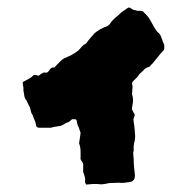

<svg xmlns="http://www.w3.org/2000/svg" viewBox="-20 -495 505 517"><path d="M422 -361Q412 -351 402.5 -338.5Q393 -326 382 -315Q373 -313 368 -307.5Q363 -302 357 -297Q353 -293 351.5 -290Q350 -287 345 -283Q344 -282 340.5 -278.5Q337 -275 336 -273Q335 -269 336 -267Q337 -265 337 -262Q336 -255 336 -245Q336 -244 335.5 -242.5Q335 -241 336 -240Q339 -229 338 -220Q337 -216 336.5 -211Q336 -206 335 -201Q336 -200 337 -197.5Q338 -195 339 -193Q340 -192 341 -190Q342 -188 343 -185Q342 -183 341 -179.5Q340 -176 339 -173Q340 -171 340 -166Q342 -156 342.5 -147.5Q343 -139 344 -128Q344 -125 343.5 -122.5Q343 -120 343 -117Q339 -104 340 -90Q338 -84 339 -77Q340 -70 340 -64Q340 -55 341 -45.5Q342 -36 343 -26Q344 -21 342 -14Q341 -11 339 -9.5Q337 -8 335 -6Q325 -4 316.5 -3Q308 -2 298 -3Q297 -3 286.5 -2.5Q276 -2 274 -2Q270 -1 261.5 0.5Q253 2 248 1Q239 0 230 0.5Q221 1 212 2Q208 -4 209 -7Q210 -14 208 -20Q206 -26 204 -32V-54Q202 -59 199 -62.5Q196 -66 197 -71V-86Q197 -92 196 -98Q195 -104 193 -109L197 -137Q195 -142 194 -146Q193 -150 191 -154Q187 -162 187 -169Q185 -174 182 -174H174Q171 -171 169 -169.5Q167 -168 164 -166Q157 -164 154 -161.5Q151 -159 143 -156Q137 -155 130 -154Q123 -153 117 -151H86Q78 -151 77 -158Q76 -166 73 -172Q70 -178 68 -185Q64 -190 63 -196Q62 -202 60 -207Q57 -212 54 -219Q51 -226 48 -229Q46 -232 45 -240Q44 -248 43 -252Q44 -257 42 -265.5Q40 -274 43 -275Q52 -280 58 -283Q64 -286 71 -293Q73 -294 78 -292.5Q83 -291 84 -291Q89 -295 94 -298Q99 -301 105 -299Q110 -301 114.5 -308Q119 -315 126 -313Q131 -318 139 -326.5Q147 -335 153 -338Q165 -343 172.5 -347Q180 -351 191 -359Q196 -364 200 -369Q204 -374 212 -378Q216 -384 221.5 -390.5Q227 -397 235 -406Q241 -411 250.5 -416.5Q260 -422 270 -425Q273 -428 275 -429.5Q277 -431 278 -434Q284 -442 291.5 -448Q299 -454 306 -461Q311 -465 315 -467.5Q319 -470 323 -473Q328 -476 330 -474L340 -468Q345 -468 348 -466.5Q351 -465 354 -466Q359 -466 363 -465Q365 -465 365.5 -464Q366 -463 366 -463Q369 -460 375 -454Q381 -448 385 -440Q390 -431 395 -422Q400 -413 404 -409Q412 -403 415 -393Q418 -383 422 -375Q423 -369 422 -361Z"/></svg>

Font: Daruma Drop One
Style: Regular
Weight: 400
Designer: Maniackers Design
Version: Version 1.000